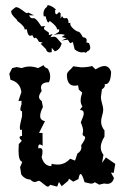

<svg xmlns="http://www.w3.org/2000/svg" viewBox="-20 -690 484 723"><path d="M195.3 12.7 168.9 5.9Q165 12.7 159.7 12.7Q155.3 12.7 142.8 1.7Q130.4 -9.3 126 -9.3L111.8 -4.4Q103.5 -4.4 94.2 -13.7Q73.7 -14.6 60.1 -32.7L55.7 -60.5L64 -80.6Q49.8 -83.5 49.8 -123L50.8 -147.5L62 -159.7Q53.7 -168 53.7 -172.4Q53.7 -177.7 63 -178.2L62.5 -201.7L57.1 -200.7Q54.7 -200.7 54.7 -210.4Q54.7 -219.2 63 -252.4V-271Q56.6 -271.5 56.6 -278.8Q56.6 -285.2 61 -296.9V-310.5L49.3 -309.6L60.5 -343.3Q56.2 -379.9 19.5 -389.6L15.1 -412.6L25.9 -433.6L43 -437.5L62 -433.6Q75.7 -439.5 91.8 -439.5Q106.4 -439.5 123.5 -433.6L144.5 -444.8Q144.5 -438 160.2 -431.2Q168.9 -417 168.9 -402.3Q168.9 -389.6 164.1 -380.4Q134.3 -379.9 134.3 -359.9L136.7 -346.7Q127 -334 127 -325.2Q127 -315.9 137.2 -309.6L141.6 -287.1Q131.3 -266.6 131.3 -253.4Q131.3 -236.8 149.4 -233.9L127 -189.5H140.1L140.6 -141.1Q134.3 -146 129.9 -146Q124 -146 124 -136.2L124.5 -131.3L130.9 -132.3Q140.1 -132.3 140.1 -119.6Q140.1 -107.4 136.7 -98.6Q146 -64.5 173.3 -64.5L174.8 -73.7Q183.1 -70.3 197.3 -70.3Q224.1 -70.3 244.1 -92.3L262.7 -85.4L271.5 -111.8Q286.6 -121.1 286.6 -135.3L285.6 -143.1Q300.8 -164.1 300.8 -172.9Q300.8 -175.3 295.9 -177.7Q291 -180.2 291 -185.1L293 -196.8Q293 -209 284.2 -229Q295.4 -254.4 295.4 -262.7Q295.4 -275.9 280.8 -275.9L290.5 -289.6Q283.7 -297.9 283.7 -311Q283.7 -323.7 289.6 -341.3L276.9 -352.5L273.9 -368.7L261.7 -367.2Q231.9 -367.2 231.9 -408.2Q231.9 -412.6 234.4 -416.5Q236.8 -420.4 240.5 -424.1Q244.1 -427.7 248.3 -431.6Q252.4 -435.5 255.9 -440.4L285.6 -436.5Q309.1 -436.5 326.7 -441.4L339.8 -428.7Q359.9 -441.4 373 -441.4Q391.1 -441.4 398.4 -419.4Q397 -373 376.5 -373H374L375 -368.2Q375 -360.8 363.8 -353.5L359.9 -323.7Q359.9 -315.9 364.3 -300.5Q368.7 -285.2 368.7 -277.3Q368.7 -267.6 364.7 -255.1Q360.8 -242.7 360.8 -231.9Q360.8 -214.4 373.5 -198.7V-175.8Q359.4 -152.8 359.4 -135.7Q359.4 -120.1 369.6 -106.9L364.3 -76.7L378.9 -97.2L414.1 -72.8L408.2 -39.1L397.9 -40L409.2 -19.5Q403.3 2.4 383.3 2.4L371.6 1L353.5 5.4L336.9 -3.9Q331.5 1.5 321.8 1.5L298.3 -3.9Q289.6 -34.7 283.2 -34.7Q278.8 -34.7 275.4 -15.6L255.9 -5.9L239.7 -17.1L236.8 -9.3L212.4 11.2L202.1 -4.9ZM212.4 -525.9Q205.1 -502 186.5 -496.6L174.8 -509.8V-493.7L168 -492.7Q155.3 -492.7 153.3 -504.9L132.8 -525.4L140.1 -528.3Q140.1 -530.8 126.5 -532.7Q119.1 -547.9 113.3 -547.9L108.4 -545.9L101.6 -557.6L94.2 -555.2Q84 -555.2 81.1 -579.6L72.8 -579.1Q72.8 -591.3 44.9 -611.3V-611.8Q44.9 -614.7 41.3 -617.9Q37.6 -621.1 33.4 -625.5Q29.3 -629.9 25.6 -635.3Q22 -640.6 22 -647.9Q22 -648.9 24.7 -651.4Q27.3 -653.8 30.5 -656.5Q33.7 -659.2 36.6 -661.1Q39.6 -663.1 40 -663.1Q45.4 -663.1 51.8 -659.7Q58.1 -656.2 63.7 -651.9Q69.3 -647.5 74.2 -644Q79.1 -640.6 81.5 -640.6L86.9 -642.6L107.9 -632.3H89.4Q94.7 -621.1 101.6 -621.1L106.9 -621.6Q116.7 -621.6 135.3 -590.8L150.4 -591.8Q145.5 -587.4 145.5 -583.5Q145.5 -580.6 148.4 -578.1Q151.4 -575.7 155 -573.5Q158.7 -571.3 161.6 -569.1Q164.6 -566.9 164.6 -564.5L163.6 -560.1Q163.6 -558.1 166 -558.1L178.2 -562L169.9 -549.8L181.6 -551.8Q190.4 -551.8 194.3 -546.4ZM314.9 -527.8Q319.8 -518.6 319.8 -510.3Q319.8 -500.5 308.6 -496.6L303.2 -491.2L296.9 -493.7L288.6 -492.7Q275.4 -492.7 261.2 -503.9L254.4 -531.7L244.1 -527.3L235.4 -540.5L211.9 -537.6L230.5 -545.9L212.4 -550.8L224.6 -558.6Q216.3 -561.5 207.5 -561.5Q190.4 -561.5 180.7 -556.6L202.1 -570.3L203.1 -579.6L194.8 -579.1Q194.8 -591.3 167 -611.3Q164.6 -605.5 162.1 -605.5Q157.2 -605.5 151.9 -628.4H144.5L143.6 -638.2Q143.6 -655.3 157.2 -664.6V-665.5Q157.2 -670.4 162.1 -670.4Q166.5 -670.4 179.2 -663.6L191.9 -653.3L187.5 -652.8V-649.4Q187.5 -636.2 191.9 -636.2Q195.8 -636.2 202.6 -645L208.5 -639.2L208 -620.1L213.9 -629.9Q216.8 -621.1 223.6 -621.1L229.5 -622.1Q237.3 -622.1 238.3 -603L245.1 -604L244.6 -600.1Q244.6 -595.2 248.5 -590.1Q252.4 -585 257.6 -580.6Q262.7 -576.2 267.6 -573.5Q272.5 -570.8 274.4 -570.8H274.9Q281.2 -570.8 292 -549.8Q306.6 -548.8 306.6 -538.1L305.2 -530.3Z"/></svg>

Font: Truetypewriter PolyglOTT
Style: Regular
Weight: 400
Designer: Sergey Beatoff a.k.a. Sam_T
Version: Version 3.76